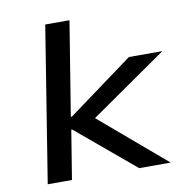

<svg xmlns="http://www.w3.org/2000/svg" viewBox="-79 -782 835 858"><g transform="rotate(-10 338.5 -352.5)"><path d="M69 0 182 -705H292L223 -279H228L525 -497H677L309 -241L303 -276L627 0H484L219 -222H215L179 0Z"/></g></svg>

Font: Nunito Sans 7pt Expanded Medium
Style: Italic
Weight: 500
Width: 7
Italic angle: -9°
Designer: Vernon Adams
Foundry: Vernon Adams
Version: Version 3.101;gftools[0.9.27]